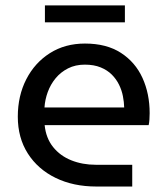

<svg xmlns="http://www.w3.org/2000/svg" viewBox="-20 -681 610 701"><path d="M331.6 0Q247.8 0 183.1 -31.5Q118.4 -63 81.7 -120.4Q45 -177.8 45 -255Q45 -331.2 76 -391.6Q107 -452 162.2 -487Q217.4 -522 290.2 -522Q369 -522 421.5 -488Q474 -454 500.2 -396.5Q526.4 -339 526.4 -267.8Q526.4 -257.4 525.6 -245.1Q524.8 -232.8 522.8 -224.2H143Q147.8 -176.8 173.7 -144.4Q199.6 -112 240.3 -95.7Q281 -79.4 329.6 -79.4H462.8V0ZM142.4 -288.6H433.4Q433 -308 428.8 -329.7Q424.6 -351.4 414.6 -371.8Q404.6 -392.2 388.2 -408.6Q371.8 -425 347.4 -435Q323 -445 289.6 -445Q255.4 -445 228.5 -431.4Q201.6 -417.8 183 -395.2Q164.4 -372.6 154.3 -344.8Q144.2 -317 142.4 -288.6ZM144 -599.4V-661.4H436V-599.4Z"/></svg>

Font: MuseoModerno Thin
Style: Regular
Weight: 100
Designer: Pablo Cosgaya, Héctor Gatti, Marcela Romero, and the Authors of The MuseoModerno Project.
Foundry: Omnibus-Type Team
Version: Version 1.003